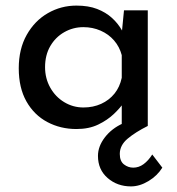

<svg xmlns="http://www.w3.org/2000/svg" viewBox="-20 -451 631 686"><path d="M253 10Q196 10 149 -15Q102 -40 74.5 -88.5Q47 -137 47 -207Q47 -276 75.5 -326.5Q104 -377 151 -404Q198 -431 253 -431Q296 -431 327 -419Q358 -407 380 -387Q402 -367 416 -342L423 -414H508V-1Q464 21 436 44.5Q408 68 408 99Q408 125 423 136.5Q438 148 456 148Q476 148 493 135.5Q510 123 524 101L560 148Q542 177 510.5 196Q479 215 448 215Q399 215 364.5 185Q330 155 330 106Q330 72 354.5 40Q379 8 419 -10L427 4L415 16V-107L422 -84Q410 -66 387 -44Q364 -22 331 -6Q298 10 253 10ZM278 -67Q313 -67 341.5 -80Q370 -93 389 -116.5Q408 -140 415 -173V-254Q407 -284 387.5 -306.5Q368 -329 339.5 -341.5Q311 -354 278 -354Q241 -354 209.5 -336Q178 -318 159.5 -286Q141 -254 141 -211Q141 -171 159.5 -138Q178 -105 209.5 -86Q241 -67 278 -67Z"/></svg>

Font: Josefin Sans Thin
Style: Regular
Weight: 400
Version: Version 2.000